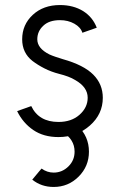

<svg xmlns="http://www.w3.org/2000/svg" viewBox="-20 -532 475 762"><path d="M288 -33 231 -4Q252 6 264 26Q276 45 276 70Q276 104 252 128Q227 153 193 153Q167 153 145 137Q145 137 135.5 148Q126 159 108 181Q144 210 193 210Q251 210 292 169Q333 128 333 70Q333 9 288 -33ZM364 -422Q348 -464 310 -488Q271 -512 218 -512Q152 -512 110 -473Q68 -434 68 -376Q68 -322 109 -290Q130 -274 156.5 -260.5Q183 -247 214 -239Q234 -234 250 -228Q266 -222 279 -214Q328 -186 328 -144Q328 -105 295 -76Q263 -48 212 -48Q134 -48 104 -111L48 -91Q71 -44 112 -16Q153 12 212 12Q285 12 337 -34Q388 -79 388 -144Q388 -198 350 -236Q312 -274 230 -297Q214 -302 200.5 -306.5Q187 -311 176 -316Q128 -340 128 -376Q128 -408 152 -430Q175 -452 218 -452Q250 -452 275 -438Q300 -424 307 -402Z"/></svg>

Font: Unageo Variable
Style: Regular
Weight: 300
Designer: Richard Sepsi
Foundry: Richard Sepsi
Version: Version 2.200